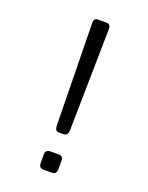

<svg xmlns="http://www.w3.org/2000/svg" viewBox="-129 -734 619 801"><g transform="rotate(20 181.0 -334.0)"><path d="M154.8 -190.3 147.2 -646.7Q146.8 -667 164.2 -667H201.8Q221.5 -667 221.2 -646.2L213.3 -192.3Q212 -168.5 193 -168.5H171.8Q156.3 -168.5 154.8 -190.3ZM145 -23.2V-60.8Q145 -82.2 166.7 -82.2H202.5Q223.3 -82.2 223.3 -61.8V-23.3Q223.3 -0.8 200.5 -0.8H165Q145 -0.8 145 -23.2Z"/></g></svg>

Font: Vivano Light
Style: Regular
Weight: 300
Designer: Joe Prince, Josias Burgherr
Version: Version 2.064;September 19, 2022;FontCreator 14.0.0.2877 64-